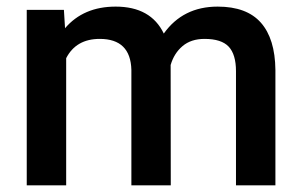

<svg xmlns="http://www.w3.org/2000/svg" viewBox="-20 -558 910 578"><path d="M172.4 -528.3 175.8 -473.1Q231.4 -538.1 328.1 -538.1Q434.1 -538.1 473.1 -457Q530.8 -538.1 635.3 -538.1Q722.7 -538.1 765.4 -489.7Q808.1 -441.4 809.1 -347.2V0H690.4V-343.8Q690.4 -394 668.5 -417.5Q646.5 -440.9 595.7 -440.9Q555.2 -440.9 529.5 -419.2Q503.9 -397.5 493.7 -362.3L494.1 0H375.5V-347.7Q373 -440.9 280.3 -440.9Q209 -440.9 179.2 -382.8V0H60.5V-528.3Z"/></svg>

Font: Vazir Medium
Style: Medium
Weight: 500
Designer: Saber Rastikerdar
Foundry: Saber Rastikerdar
Version: Version 30.0.0